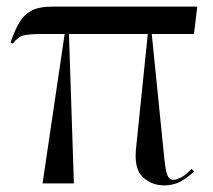

<svg xmlns="http://www.w3.org/2000/svg" viewBox="-20 -556 647 582"><path d="M109 0 176 -453H109Q68 -453 51 -448.5Q34 -444 19 -424L12 -427Q24 -463 38.5 -487.5Q53 -512 76 -524Q99 -536 140 -536H578L568 -453H440L478 -76Q482 -38 487.5 -24.5Q493 -11 507 -11Q514 -11 527.5 -17.5Q541 -24 561 -44L568 -36Q541 -11 520.5 -2.5Q500 6 478 6Q439 6 412 -20Q385 -46 393 -112L428 -453H189L204 0Z"/></svg>

Font: Noto Serif Display Condensed
Style: Regular
Weight: 400
Width: 3
Designer: Monotype Design Team
Foundry: Monotype Imaging Inc.
Version: Version 2.009